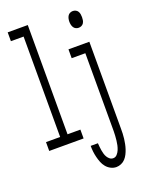

<svg xmlns="http://www.w3.org/2000/svg" viewBox="-174 -817 849 1123"><g transform="rotate(-20 250.0 -256.0)"><path d="M12 0V-55H100V-680H21V-735H146V-55H226V0ZM421 -618Q412 -618 403.5 -622Q395 -626 390 -634Q385 -642 383 -651.5Q381 -661 381 -670Q381 -679 383 -688.5Q385 -698 390 -706Q395 -714 403.5 -718Q412 -722 421 -722Q430 -722 438.5 -718Q447 -714 452 -706Q457 -698 458.5 -688.5Q460 -679 460 -670Q460 -661 458.5 -651.5Q457 -642 452 -634Q447 -626 438.5 -622Q430 -618 421 -618ZM350 223Q332 223 315.5 214.5Q299 206 287.5 192Q276 178 269.5 161.5Q263 145 258.5 127Q254 109 252 91.5Q250 74 250 55H295Q296 67 297 78.5Q298 90 300 101Q302 112 305 123Q308 134 314 144Q320 154 329 161Q338 168 350 168Q364 168 374 157Q384 146 389.5 132.5Q395 119 398 105Q401 91 402.5 77Q404 63 405 48.5Q406 34 406 20V-465H321V-520H451V20Q451 36 450.5 51.5Q450 67 448 82.5Q446 98 443 113.5Q440 129 435 144Q430 159 423 173Q416 187 405.5 198.5Q395 210 380 216.5Q365 223 350 223Z"/></g></svg>

Font: Iosevka SS18 Light
Style: Regular
Weight: 300
Monospace: yes
Designer: Belleve Invis
Foundry: Belleve Invis
Version: Version 25.1.1; ttfautohint (v1.8.4)